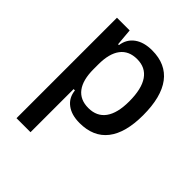

<svg xmlns="http://www.w3.org/2000/svg" viewBox="-208 -652 1003 1003"><g transform="rotate(45 293.0 -151.0)"><path d="M82 224.6V-517.6H175.8L185.5 -408.2V224.6ZM332.5 9.8Q272.9 9.8 236.6 -17.6Q200.2 -44.9 195.3 -93.8H150.4L185.5 -241.2Q185.5 -161.1 217 -119.6Q248.5 -78.1 309.6 -78.1Q372.1 -78.1 404.3 -122.6Q436.5 -167 436.5 -253.9Q436.5 -345.7 404.3 -392.6Q372.1 -439.5 309.6 -439.5Q248.5 -439.5 217 -397.9Q185.5 -356.4 185.5 -276.4L150.4 -423.8H190.4Q197.3 -472.7 234.6 -500Q272 -527.3 332.5 -527.3Q434.6 -527.3 486.8 -458Q539.1 -388.7 539.1 -253.9Q539.1 -124 486.8 -57.1Q434.6 9.8 332.5 9.8Z"/></g></svg>

Font: Cascadia Mono
Style: Regular
Weight: 400
Monospace: yes
Designer: Aaron Bell
Foundry: Saja Typeworks
Version: Version 2404.023